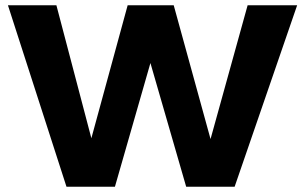

<svg xmlns="http://www.w3.org/2000/svg" viewBox="-20 -700 1152 725"><path d="M1102 -680 866 5H683L548 -462L414 5H231L10 -680H193L325 -178L462 -680H636L775 -175L915 -680Z"/></svg>

Font: Martel Sans Black
Style: Regular
Weight: 900
Designer: Dan Reynolds and Mathieu Réguer
Foundry: Dan Reynolds and Mathieu Réguer
Version: Version 1.002; ttfautohint (v1.1) -l 5 -r 5 -G 72 -x 0 -D la